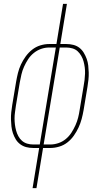

<svg xmlns="http://www.w3.org/2000/svg" viewBox="-20 -755 540 990"><path d="M148 215 182 8H151Q132 8 115 3.5Q98 -1 84 -11.5Q70 -22 61 -37Q52 -52 46.5 -68.5Q41 -85 39 -103Q37 -121 36.5 -139Q36 -157 38 -176Q40 -195 43 -213L63 -333Q67 -356 72.5 -378.5Q78 -401 88 -422.5Q98 -444 112.5 -464Q127 -484 146 -499Q165 -514 188 -521Q211 -528 233 -528H271L305 -735H325L291 -528H322Q341 -528 358.5 -523.5Q376 -519 389.5 -508.5Q403 -498 412 -483Q421 -468 427 -451.5Q433 -435 435 -417Q437 -399 437.5 -381Q438 -363 436 -344Q434 -325 431 -307L411 -187Q407 -164 401 -141.5Q395 -119 385 -97.5Q375 -76 361 -56Q347 -36 328 -21Q309 -6 285.5 1Q262 8 240 8H202L168 215ZM205 -10H240Q260 -10 281 -17Q302 -24 319 -38Q336 -52 348 -70.5Q360 -89 369 -109Q378 -129 383 -149Q388 -169 391 -190L411 -310Q414 -326 416 -342.5Q418 -359 418.5 -375.5Q419 -392 417 -407.5Q415 -423 411 -438Q407 -453 399 -467Q391 -481 380 -491Q369 -501 353.5 -505.5Q338 -510 322 -510H288ZM185 -10 268 -510H233Q213 -510 192.5 -503Q172 -496 154.5 -482Q137 -468 125 -449.5Q113 -431 104 -411Q95 -391 90.5 -371Q86 -351 82 -330L62 -210Q60 -194 57.5 -177.5Q55 -161 55 -144.5Q55 -128 57 -112.5Q59 -97 63 -82Q67 -67 74.5 -53Q82 -39 93.5 -29Q105 -19 120 -14.5Q135 -10 151 -10Z"/></svg>

Font: Iosevka Thin Oblique
Style: Regular
Weight: 100
Italic angle: -9°
Monospace: yes
Designer: Belleve Invis
Foundry: Belleve Invis
Version: Version 32.5.0; ttfautohint (v1.8.4)